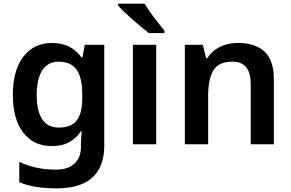

<svg xmlns="http://www.w3.org/2000/svg" viewBox="-20 -786 1587 1046"><path d="M263 -552Q318 -552 357.5 -531.5Q397 -511 424 -473H429L442 -542H548V6Q548 83 519.5 135Q491 187 433.5 213.5Q376 240 287 240Q226 240 176.5 232Q127 224 85 207V96Q128 116 176.5 127Q225 138 286 138Q351 138 386 105Q421 72 421 13V-3Q421 -16 422.5 -36.5Q424 -57 425 -71H421Q396 -33 357 -11.5Q318 10 262 10Q164 10 107 -63Q50 -136 50 -270Q50 -403 107.5 -477.5Q165 -552 263 -552ZM298 -450Q260 -450 233.5 -429Q207 -408 193.5 -367.5Q180 -327 180 -269Q180 -180 210.5 -135.5Q241 -91 300 -91Q334 -91 358 -100.5Q382 -110 397.5 -129.5Q413 -149 420.5 -179Q428 -209 428 -250V-272Q428 -333 414.5 -372.5Q401 -412 372.5 -431Q344 -450 298 -450Z M831 0H704V-542H831ZM768 -766Q781 -744 800.5 -716.5Q820 -689 840.5 -663.5Q861 -638 876 -619V-606H791Q773 -620 749 -639.5Q725 -659 701 -680.5Q677 -702 656 -722Q635 -742 623 -756V-766Z M1278 -552Q1370 -552 1421 -505Q1472 -458 1472 -353V0H1346V-327Q1346 -389 1321.5 -419.5Q1297 -450 1246 -450Q1170 -450 1142 -402Q1114 -354 1114 -264V0H987V-542H1085L1103 -469H1109Q1127 -497 1153 -515.5Q1179 -534 1210.5 -543Q1242 -552 1278 -552Z"/></svg>

Font: Noto Sans Khmer SemiBold
Style: Regular
Weight: 600
Version: Version 2.003